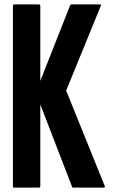

<svg xmlns="http://www.w3.org/2000/svg" viewBox="-20 -858 561 877"><path d="M458 -2.9Q457 -2 456.1 -1Q455.1 -1 454.1 -1Q407.2 -1 314.5 -1Q313.5 -1 311.5 -2Q310.5 -2 309.6 -3.9Q260.7 -129.9 164.1 -380.9Q164.1 -255.9 164.1 -5.9Q164.1 -3.9 162.1 -2Q161.1 -1 159.2 -1Q120.1 -1 43.9 -1Q42 -1 40 -2Q39.1 -3.9 39.1 -5.9Q39.1 -109.4 39.1 -316.4Q39.1 -488.3 39.1 -833Q39.1 -835 40 -835.9Q42 -837.9 43.9 -837.9Q82 -837.9 159.2 -837.9Q161.1 -837.9 162.1 -835.9Q164.1 -835 164.1 -833Q164.1 -717.8 164.1 -488.3Q210 -604.5 300.8 -835Q301.8 -835.9 302.7 -836.9Q304.7 -837.9 305.7 -837.9Q349.6 -837.9 435.5 -837.9Q437.5 -837.9 439.5 -837.9Q440.4 -836.9 440.4 -835.9Q440.4 -834 441.4 -833Q441.4 -832 440.4 -831.1Q387.7 -702.1 282.2 -444.3Q340.8 -298.8 459 -6.8Q459 -6.8 459 -5.9Q459 -4.9 459 -4.9Q459 -3.9 458 -2.9Z"/></svg>

Font: Typeface
Style: Regular
Weight: 400
Version: Version 1.0